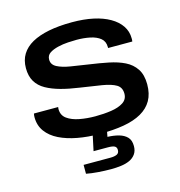

<svg xmlns="http://www.w3.org/2000/svg" viewBox="-108 -635 861 919"><g transform="rotate(-15 323.0 -175.0)"><path d="M321 12Q263 12 212 2.5Q161 -7 122.5 -26Q84 -45 62 -75Q40 -105 40 -146Q40 -151 40.5 -155.5Q41 -160 42 -164H162Q162 -163 161.5 -159.5Q161 -156 161 -154Q161 -123 184.5 -106Q208 -89 245 -82Q282 -75 323 -75Q365 -75 402 -80.5Q439 -86 462 -101Q485 -116 485 -144Q485 -175 461.5 -189Q438 -203 393 -210.5Q348 -218 285 -227Q235 -234 194.5 -245Q154 -256 123.5 -273Q93 -290 77 -317Q61 -344 61 -383Q61 -423 79 -452Q97 -481 131 -500Q165 -519 215 -529Q265 -539 331 -539Q389 -539 435.5 -529Q482 -519 516 -499.5Q550 -480 568.5 -452.5Q587 -425 587 -391Q587 -387 587 -383.5Q587 -380 586 -375H466V-380Q466 -408 447 -423.5Q428 -439 397 -445.5Q366 -452 330 -452Q313 -452 287.5 -450.5Q262 -449 237 -443Q212 -437 195.5 -426Q179 -415 179 -394Q179 -369 204 -356Q229 -343 269.5 -336.5Q310 -330 357 -323Q407 -316 451.5 -307Q496 -298 529.5 -281.5Q563 -265 582.5 -235.5Q602 -206 602 -159Q602 -112 583.5 -79.5Q565 -47 529 -26.5Q493 -6 441 3Q389 12 321 12ZM331 189Q300 189 266.5 186.5Q233 184 208 179V135H341Q361 135 373 129.5Q385 124 385 108Q385 95 375.5 89.5Q366 84 342 84H271L294 -24H364L353 35Q384 36 409 43Q434 50 449 65.5Q464 81 464 110Q464 134 452.5 150Q441 166 422 174.5Q403 183 379 186Q355 189 331 189Z"/></g></svg>

Font: Archivo Expanded Medium
Style: Regular
Weight: 500
Width: 7
Designer: Hector Gatti
Foundry: Omnibus-Type
Version: Version 2.001